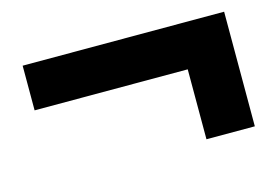

<svg xmlns="http://www.w3.org/2000/svg" viewBox="-60 -570 870 602"><g transform="rotate(-15 375.0 -269.0)"><path d="M545 -83V-310H48V-455H702V-83Z"/></g></svg>

Font: Martian Mono SemiExpanded SemiExpanded
Style: Bold
Weight: 700
Width: 6
Monospace: yes
Version: Version 1.000